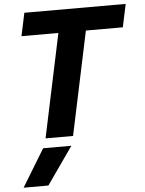

<svg xmlns="http://www.w3.org/2000/svg" viewBox="-62 -748 797 1057"><g transform="rotate(-5 336.5 -219.5)"><path d="M290 -572H86L113 -699H673L646 -572H442L321 0H169ZM151 53H307L162 260H25Z"/></g></svg>

Font: Prompt Semibold
Style: Italic
Weight: 600
Italic angle: -12°
Designer: Katatrad Team
Foundry: CadsonDemak
Version: Version 1.000